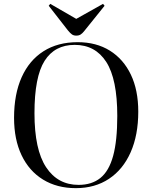

<svg xmlns="http://www.w3.org/2000/svg" viewBox="-20 -963 791 997"><path d="M374 14Q276 14 203.5 -30.5Q131 -75 92 -157Q53 -239 53 -351Q53 -474 92.5 -562Q132 -650 206 -697Q280 -744 383 -744Q480 -744 550.5 -700Q621 -656 659.5 -575.5Q698 -495 698 -383Q698 -262 658.5 -172.5Q619 -83 546 -34.5Q473 14 374 14ZM388 -3Q457 -3 501.5 -39Q546 -75 567.5 -153.5Q589 -232 589 -361Q589 -552 532 -641Q475 -730 368 -730Q264 -730 211.5 -647Q159 -564 159 -375Q159 -186 219.5 -94.5Q280 -3 388 -3ZM376 -778Q363 -778 354 -784Q345 -790 332 -806L233 -933L241 -943L376 -865L515 -943L523 -933L416 -800Q408 -790 399 -784Q390 -778 376 -778Z"/></svg>

Font: Display Regular
Style: Regular
Weight: 400
Designer: Latin by Veronika Burian and Jose Scaglione. Greek by Irene Vlachou. Cyrillic by Vera Evstafieva.
Foundry: TypeTogether
Version: Version 3.002